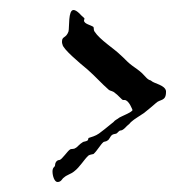

<svg xmlns="http://www.w3.org/2000/svg" viewBox="-20 -468 352 384"><path d="M312 -286C310 -298 288 -301 283 -306C281 -308 280 -307 277 -309C272 -312 266 -321 259 -326C253 -331 246 -335 239 -341C233 -346 228 -352 221 -358C208 -371 180 -388 169 -405C167 -408 168 -411 167 -414C162 -418 148 -420 148 -427C148 -428 149 -430 149 -431C149 -432 141 -438 140 -440C134 -446 130 -448 127 -448C116 -448 119 -413 117 -405C112 -391 104 -396 104 -385C104 -383 104 -381 105 -379C106 -370 138 -343 155 -329C171 -315 183 -301 198 -288C201 -286 206 -286 210 -282C215 -279 224 -268 226 -268C227 -268 229 -268 229 -268C238 -268 245 -248 245 -248C245 -244 222 -235 219 -233C214 -229 210 -228 207 -224C191 -211 185 -206 178 -201C171 -196 163 -194 157 -192C157 -192 156 -187 155 -187C152 -185 148 -185 146 -184C139 -180 134 -173 131 -172C127 -169 123 -171 120 -169C115 -166 104 -149 99 -148C93 -148 90 -142 90 -137C90 -134 85 -134 85 -125C85 -116 89 -104 95 -104C103 -104 104 -111 108 -113C113 -118 122 -120 128 -125C140 -134 148 -149 157 -157C160 -159 164 -159 167 -160C174 -166 181 -179 187 -184C189 -185 193 -185 195 -187C199 -189 200 -195 204 -198C206 -200 211 -200 213 -201C215 -202 218 -207 221 -207C227 -207 234 -217 236 -218C239 -220 240 -222 242 -224C250 -231 258 -235 268 -242C277 -249 285 -256 292 -262C300 -270 312 -265 312 -284V-286Z"/></svg>

Font: Jim Nightshade
Style: Regular
Weight: 400
Designer: Astigmatic (AOETI)
Foundry: Astigmatic (AOETI)
Version: Version 1.000